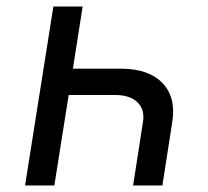

<svg xmlns="http://www.w3.org/2000/svg" viewBox="-20 -570 640 590"><path d="M234 -550 204 -359H351Q437 -359 479.5 -314.5Q522 -270 509 -193L479 0H389L419 -193Q426 -232 403 -255Q380 -278 335 -278H191L147 0H57L144 -550Z"/></svg>

Font: JetBrains Mono NL
Style: Italic
Weight: 400
Italic angle: -9°
Monospace: yes
Designer: Philipp Nurullin, Konstantin Bulenkov
Foundry: JetBrains
Version: Version 2.305; ttfautohint (v1.8.4.7-5d5b)